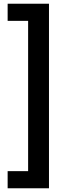

<svg xmlns="http://www.w3.org/2000/svg" viewBox="-20 -762 353 1031"><path d="M21 249V157H131V-650H21V-742H243V249Z"/></svg>

Font: Hanken Grotesk ExtraBold
Style: Regular
Weight: 800
Designer: Alfredo Marco Pradil
Foundry: Hanken Design Co.
Version: Version 3.014